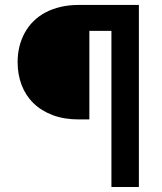

<svg xmlns="http://www.w3.org/2000/svg" viewBox="-20 -747 646 767"><path d="M78.8 -615.8Q93 -641.7 113.8 -662.3Q134.6 -682.9 161.8 -697.3Q188.9 -711.6 222.3 -719.5Q255.7 -727.3 295.1 -727.3H534.8V0H425.1V-623.6H337V-269.9H295.1Q236.2 -269.9 190.5 -287.1Q144.9 -304.3 113.6 -334.9Q82.4 -365.4 66.4 -407.3Q50.4 -449.2 50.4 -498.6Q50.4 -563.9 78.8 -615.8Z"/></svg>

Font: Inter P Semi Bold
Style: Regular
Weight: 600
Designer: Rasmus Andersson
Foundry: rsms
Version: Version 3.018;git-588b23468